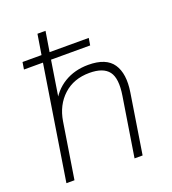

<svg xmlns="http://www.w3.org/2000/svg" viewBox="-134 -838 844 940"><g transform="rotate(-20 288.0 -368.0)"><path d="M51 0 145 -594H46L52 -631H151L168 -736H210L193 -631H397L391 -594H187L153 -379H139Q169 -442 223.5 -475Q278 -508 349 -508Q442 -508 477 -456Q512 -404 497 -310L448 0H406L455 -308Q469 -395 441 -432Q413 -469 341 -469Q259 -469 205.5 -420Q152 -371 139 -290L93 0Z"/></g></svg>

Font: Mulish ExtraLight
Style: Italic
Weight: 200
Italic angle: -9°
Designer: Vernon Adams
Foundry: Vernon Adams
Version: Version 3.603